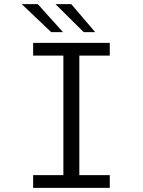

<svg xmlns="http://www.w3.org/2000/svg" viewBox="-20 -907 690 927"><path d="M140 0V-61.5H286V-638.5H140V-700H510V-638.5H363V-61.5H510V0ZM384 -752 248 -887H324L439.5 -752ZM227 -752 85 -887H162.5L284 -752Z"/></svg>

Font: Trispace Thin Light
Style: Regular
Weight: 300
Version: Version 1.210